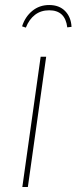

<svg xmlns="http://www.w3.org/2000/svg" viewBox="-20 -745 305 765"><path d="M164 -519 91 0H69L142 -519ZM68 -640Q80 -678 108.5 -701.5Q137 -725 176 -725Q216 -725 239.5 -701Q263 -677 265 -638L248 -636Q240 -704 176 -704Q143 -704 119.5 -686Q96 -668 83 -635Z"/></svg>

Font: Fira Sans Condensed Thin
Style: Italic
Weight: 250
Width: 3
Italic angle: -8°
Designer: Carrois Corporate & Edenspiekermann AG
Foundry: Carrois Corporate GbR & Edenspiekermann AG
Version: Version 4.203